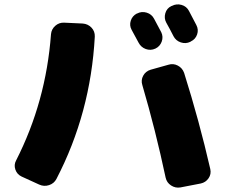

<svg xmlns="http://www.w3.org/2000/svg" viewBox="-20 -821 1040 881"><path d="M693 -598Q671 -588 649 -596Q627 -604 616 -625Q611 -634 584 -684Q573 -704 580 -726Q587 -748 608 -759H609Q630 -770 653 -763Q676 -756 687 -735Q698 -715 720 -673Q730 -652 722 -630Q714 -608 693 -598ZM769 -794Q790 -805 813 -798.5Q836 -792 847 -771Q880 -708 881 -706Q892 -685 884.5 -663Q877 -641 856 -631L853 -629Q832 -619 809.5 -626.5Q787 -634 776 -655Q771 -665 760 -686Q749 -707 743 -717Q732 -737 738.5 -760Q745 -783 766 -793ZM825 -486Q894 -267 945 -45Q950 -22 937 -3Q924 16 901 21L808 39Q785 43 765 30Q745 17 740 -6Q694 -223 633 -431Q626 -453 637 -473.5Q648 -494 671 -501L753 -524Q775 -531 796 -520Q817 -509 825 -486ZM360 -713Q384 -711 400 -694Q416 -677 415 -653Q396 -302 239 0Q228 21 205 28.5Q182 36 160 26L79 -11Q58 -21 50.5 -43Q43 -65 54 -85Q191 -354 214 -664Q216 -687 233.5 -702.5Q251 -718 274 -717Z"/></svg>

Font: Rounded Mplus 1c Black
Style: Regular
Weight: 900
Version: Version 1.059.20150529